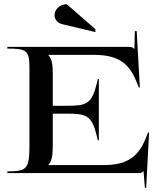

<svg xmlns="http://www.w3.org/2000/svg" viewBox="-20 -823 796 913"><path d="M239.5 -750.4C239.5 -730 254.5 -713.3 275.5 -708.2L433.5 -670.4V-684.4L297.4 -803C265.4 -803 239.5 -779.4 239.5 -750.4ZM15 0H635C651 0 654.6 -2 661.6 -9H662.6L669 70H675L689 -193H684L672 -163C634.1 -68.2 573.1 -38 471 -38H210V-39C227 -57 231 -85.5 231 -131V-282.5H301C388.2 -282.5 416.5 -274.6 439 -181L445 -156H450V-447H445L439 -422C416.5 -328.4 388.2 -320 301 -320H231V-469C231 -514.5 227.5 -542.9 210.1 -560.6L210 -562H427C529.1 -562 590.1 -531.8 628 -437L640 -407H645L630 -675H621L619.3 -591.1H617.3C610.3 -598.1 607 -600 591 -600H15V-592C109.5 -592 120 -582.3 120 -495V-135C120 -20.7 109.5 -8 15 -8Z"/></svg>

Font: Prida01
Style: Bold
Weight: 700
Designer: gluk
Foundry: gluk
Version: Version 00.072